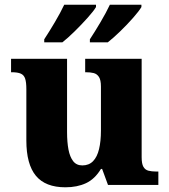

<svg xmlns="http://www.w3.org/2000/svg" viewBox="-20 -786 719 816"><path d="M258 10Q173 10 132.5 -39Q92 -88 92 -189V-407Q92 -436 87 -451.5Q82 -467 68.5 -473Q55 -479 30 -479H27V-536H265V-225Q265 -182 271 -150.5Q277 -119 291 -101Q305 -83 330 -83Q358 -83 375.5 -101Q393 -119 401 -152.5Q409 -186 409 -231V-418Q409 -446 400.5 -459Q392 -472 378 -475.5Q364 -479 345 -479H342V-536H582V-118Q582 -90 589.5 -77Q597 -64 611 -60.5Q625 -57 643 -57H653V0H439L414 -68H409Q383 -25 345.5 -7.5Q308 10 258 10ZM362 -619Q383 -651 407 -691.5Q431 -732 447 -766H581V-756Q571 -739 545.5 -710Q520 -681 490.5 -652.5Q461 -624 438 -606H362ZM168 -619Q189 -651 213 -691.5Q237 -732 253 -766H388V-756Q378 -739 352 -710Q326 -681 297 -652.5Q268 -624 245 -606H168Z"/></svg>

Font: Noto Serif Tibetan ExtraBold
Style: Regular
Weight: 800
Version: Version 2.103